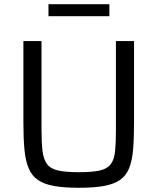

<svg xmlns="http://www.w3.org/2000/svg" viewBox="-20 -883 748 911"><path d="M355 8Q284 8 236.5 -0.5Q189 -9 160 -29Q131 -49 116 -84.5Q101 -120 96 -173Q91 -226 91 -301V-688H177V-267Q177 -204 182 -165Q187 -126 203.5 -104Q220 -82 256 -74Q292 -66 355 -66Q418 -66 453.5 -74Q489 -82 505.5 -104Q522 -126 526 -165Q530 -204 530 -267V-688H616V-301Q616 -226 611.5 -173Q607 -120 592.5 -84.5Q578 -49 549 -29Q520 -9 472.5 -0.5Q425 8 355 8ZM210 -806V-863H499V-806Z"/></svg>

Font: Saira Thin
Style: Regular
Weight: 400
Version: Version 1.101